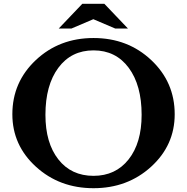

<svg xmlns="http://www.w3.org/2000/svg" viewBox="-20 -980 984 1010"><path d="M899 -379Q899 -216 775 -103Q651 10 472 10Q293 10 169 -103Q45 -216 45 -379Q45 -548 168.5 -664Q292 -780 472 -780Q652 -780 775.5 -664Q899 -548 899 -379ZM472 -55Q588 -55 656.5 -141.5Q725 -228 725 -376Q725 -532 657 -623.5Q589 -715 472 -715Q355 -715 287 -623.5Q219 -532 219 -376Q219 -228 287 -141.5Q355 -55 472 -55ZM413 -960H529L653 -830H586L471 -879L356 -830H289Z"/></svg>

Font: Libre Baskerville
Style: Bold
Weight: 700
Designer: Pablo Impallari, Rodrigo Fuenzalida
Foundry: Pablo Impallari, Rodrigo Fuenzalida
Version: Version 1.000